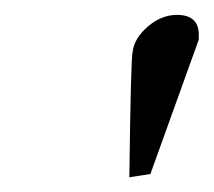

<svg xmlns="http://www.w3.org/2000/svg" viewBox="-20 -664 287 258"><path d="M153.8 -425.8Q155.8 -585 158.2 -594.2Q160.2 -612.3 178.5 -628.2Q196.8 -644 217.8 -644Q246.6 -644 247.1 -618.2V-610.8Q247.1 -610.8 182.1 -430.2Z"/></svg>

Font: Linux Libertine
Style: Italic
Weight: 400
Italic angle: -12°
Designer: Philipp H. Poll
Foundry: Philipp H. Poll
Version: Version 5.1.6 ; ttfautohint (v0.9)